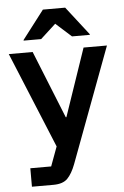

<svg xmlns="http://www.w3.org/2000/svg" viewBox="-61 -759 645 1002"><g transform="rotate(-5 262.0 -258.0)"><path d="M65 200V103.3H174.2L211.7 1.7L5 -500H130L272.5 -145.8H275.8L396.7 -500H519.2L332.5 0L294.2 102.5Q275.8 150.8 251.7 175.4Q227.5 200 177.5 200ZM88.3 -563.3V-566.7L202.5 -715.8H319.2L435 -566.7V-563.3H341.7L260 -636.7L180 -563.3Z"/></g></svg>

Font: Funnel Sans SemiBold
Style: Regular
Weight: 600
Designer: NORD ID, Kristian Moeller
Foundry: Dicotype
Version: Version 1.000